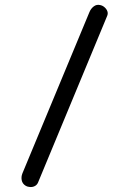

<svg xmlns="http://www.w3.org/2000/svg" viewBox="-20 -721 516 778"><path d="M83.7 31.5Q92.2 36.5 102.5 36.9Q112.9 37.4 121.5 32.7Q130.1 28 134 18.9L414.4 -656.9Q418.3 -666.5 415 -675.5Q411.7 -684.5 403.8 -691.4Q396 -698.4 386 -700.5Q371.3 -703.9 359.8 -695Q348.3 -686.2 342.5 -672.2L71 -18.9Q65.2 -4.8 68 9.4Q70.9 23.7 83.7 31.5Z"/></svg>

Font: Mikhak VF
Style: Regular
Weight: 100
Designer: Amin Abedi
Version: Version 3.001